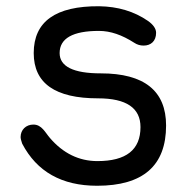

<svg xmlns="http://www.w3.org/2000/svg" viewBox="-20 -575 615 615"><path d="M454 -508C409 -539 357 -554 298 -555C158 -556 88 -506 88 -405C88 -308 157 -260 294 -260C385 -260 430 -229 430 -168C430 -95 384 -59 292 -59C233 -59 182 -84 140 -133C125 -150 114 -176 87 -176C63 -176 46 -159 46 -136C46 -131 48 -124 51 -115C98 -25 178 20 291 20C438 20 512 -44 512 -173C512 -284 442 -340 303 -340C215 -340 171 -362 171 -405C171 -452 213 -476 297 -476C334 -476 371 -463 410 -438C419 -432 429 -429 440 -429C463 -429 480 -443 480 -470C480 -483 471 -496 454 -508Z"/></svg>

Font: Fabada
Style: Regular
Weight: 400
Designer: deFharo
Foundry: deFharo.com
Version: Version 4.000 2011 initial release